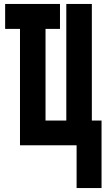

<svg xmlns="http://www.w3.org/2000/svg" viewBox="-20 -734 540 970"><path d="M493 216V-125H444V-714H315V-125H210V-588H283V-714H6V-588H81V0H367V216Z"/></svg>

Font: Noto Sans Mono UI Condensed ExtraBold
Style: Regular
Weight: 800
Width: 3
Designer: Monotype Design team
Foundry: Monotype Imaging Inc.
Version: 1.000